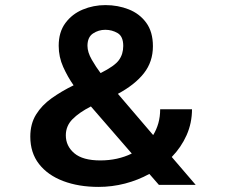

<svg xmlns="http://www.w3.org/2000/svg" viewBox="-20 -726 890 754"><path d="M367 8Q289 8 228.2 -15Q167.5 -38 133.2 -82Q99 -126 99 -189.5Q99 -239.5 121.5 -276Q144 -312.5 182.5 -340Q221 -367.5 269 -391Q246 -423.5 228.2 -463Q210.5 -502.5 210.5 -546Q210.5 -600 236.8 -635.5Q263 -671 305 -688.5Q347 -706 394 -706Q443 -706 485.5 -689.2Q528 -672.5 554.2 -636.8Q580.5 -601 580.5 -544.5Q580.5 -483.5 545.2 -438.5Q510 -393.5 443 -357.5L581.5 -195.5Q594.5 -216.5 601.8 -242Q609 -267.5 609 -297H734Q734 -243 712.8 -195.2Q691.5 -147.5 654.5 -109.5L748.5 0H604L566.5 -43Q522 -18.5 471 -5.2Q420 8 367 8ZM323.5 -546Q323.5 -521 340.5 -491.5Q357.5 -462 375 -439Q430 -466.5 447 -490Q464 -513.5 464 -545.5Q464 -583 442 -596Q420 -609 393.5 -609Q367 -609 345.2 -594.5Q323.5 -580 323.5 -546ZM238.5 -194.5Q238.5 -152.5 271.8 -124.2Q305 -96 374 -96Q442 -96 497.5 -123L337 -308Q291 -284.5 264.8 -258Q238.5 -231.5 238.5 -194.5Z"/></svg>

Font: Trispace SemiBold
Style: Regular
Weight: 600
Designer: Tyler Finck
Foundry: Etcetera Type Company
Version: Version 1.210; ttfautohint (v1.8.3)